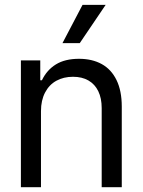

<svg xmlns="http://www.w3.org/2000/svg" viewBox="-20 -783 597 803"><path d="M151.4 0H67.4V-530.3H148.4V-447.3H155.3Q175.8 -490.2 213.9 -513.7Q252 -537.1 310.5 -537.1Q365.2 -537.1 405.3 -515.1Q445.3 -493.2 467.3 -448.2Q489.3 -403.3 489.3 -336.9V0H405.3V-331.1Q405.3 -372.1 391.1 -401.4Q377 -430.7 350.1 -446.3Q323.2 -461.9 285.2 -461.9Q246.1 -461.9 215.8 -445.3Q185.5 -428.7 168.5 -396Q151.4 -363.3 151.4 -318.4ZM325.2 -762.7H421.9L313.5 -602.5H241.2Z"/></svg>

Font: Pretendard GOV Variable
Style: Regular
Weight: 400
Designer: Base glyphs from Inter by Rasmus Andersson; Hangul glyphs from Noto Sans CJK(Source Han Sans) by Jang Soo-young and Kang
Foundry: Kil Hyung-jin
Version: Version 1.307;Glyphs 3.2 (3192)